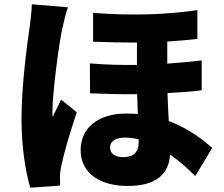

<svg xmlns="http://www.w3.org/2000/svg" viewBox="-20 -815 1040 893"><path d="M296 -781 128 -795C127 -758 121 -711 117 -682C106 -608 80 -416 80 -263C80 -127 100 -10 121 58L260 48C259 32 259 14 259 3C259 -7 262 -30 265 -44C277 -102 307 -203 337 -293L264 -352C251 -322 237 -299 225 -270C224 -274 224 -294 224 -297C224 -390 257 -627 269 -679C273 -697 287 -759 296 -781ZM625 -167V-153C625 -108 602 -84 553 -84C516 -84 492 -100 492 -129C492 -157 515 -175 563 -175C583 -175 604 -172 625 -167ZM413 -755V-621C486 -618 554 -617 617 -617V-513C547 -512 474 -514 398 -520L399 -381C474 -378 548 -376 618 -377L621 -285C604 -286 586 -287 568 -287C431 -287 355 -215 355 -118C355 -2 455 50 574 50C710 50 766 -9 771 -96C812 -67 852 -33 888 4L967 -127C934 -156 866 -214 765 -252C763 -291 760 -334 759 -382C818 -385 871 -389 918 -395V-534C868 -528 814 -523 758 -519V-622C809 -625 855 -629 898 -634V-768C771 -749 608 -740 413 -755Z"/></svg>

Font: Noto Sans HK Black
Style: Regular
Weight: 900
Designer: Ryoko NISHIZUKA 西塚涼子 (kana, bopomofo & ideographs); Paul D. Hunt (Latin, Greek & Cyrillic); Sandoll Communications 산돌커뮤니
Foundry: Adobe
Version: Version 2.004;hotconv 1.0.118;makeotfexe 2.5.65603